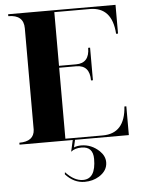

<svg xmlns="http://www.w3.org/2000/svg" viewBox="-59 -710 723 974"><g transform="rotate(-5 302.5 -223.5)"><path d="M19.5 -664.1H566.4V-517.6H556.6Q547.9 -654.3 434.6 -654.3H253.9V-380.9H340.8Q409.2 -380.9 409.2 -459H418.9V-293H409.2Q409.2 -371.1 340.8 -371.1H253.9V-9.8H444.3Q557.6 -9.8 566.4 -146.5H576.2V0H302.2L293.5 38.1Q308.6 31.2 330.6 31.2Q382.8 31.2 422.9 69.3Q449.7 95.2 449.7 127Q449.7 169.9 406.7 196.8Q374.5 216.8 333 216.8Q277.3 216.8 235.4 169.9L236.8 159.2Q280.3 206.5 325.2 206.5Q390.1 206.5 390.1 105Q390.1 42 331.1 42Q297.4 42 277.3 58.6L290.5 0H19.5V-9.8Q94.7 -9.8 97.7 -69.3V-585.9Q97.7 -654.3 19.5 -654.3Z"/></g></svg>

Font: spinwerad
Style: Bold
Weight: 700
Width: 7
Version: Version 0.3